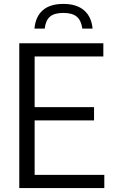

<svg xmlns="http://www.w3.org/2000/svg" viewBox="-20 -961 580 981"><path d="M157 -67.5H513V0H78.5V-740H508V-672.5H157V-413.5H460.5V-346H157ZM303.5 -941Q371.5 -941 409.5 -908.2Q447.5 -875.5 453 -815H400.5Q395 -856.5 372.2 -875.8Q349.5 -895 303.5 -895Q257.5 -895 235.2 -875.8Q213 -856.5 208.5 -815H156Q161.5 -876 198.5 -908.5Q235.5 -941 303.5 -941Z"/></svg>

Font: Encode Sans Semi Condensed
Style: Regular
Weight: 400
Width: 4
Designer: Multiple Designers
Foundry: Impallari Type
Version: Version 2.000